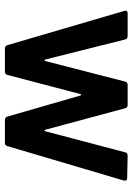

<svg xmlns="http://www.w3.org/2000/svg" viewBox="104 -656 552 801"><g transform="rotate(90 380.5 -256.0)"><path d="M25 -502Q25 -512 36 -512H131Q142 -512 145 -502L229 -168Q230 -165 232 -165Q234 -165 235 -168L321 -502Q324 -512 335 -512H418Q429 -512 432 -502L522 -168Q523 -165 525 -165Q527 -165 528 -168L616 -502Q619 -512 630 -512L724 -510Q730 -510 732.5 -506.5Q735 -503 734 -497L590 -10Q587 0 577 0H481Q470 0 467 -10L379 -315Q378 -318 376 -318Q374 -318 373 -315L293 -10Q290 0 279 0H183Q172 0 169 -10L26 -498Z"/></g></svg>

Font: Barlow SemiBold
Style: Regular
Weight: 600
Designer: Jeremy Tribby
Foundry: Tribby Type
Version: Version 1.422